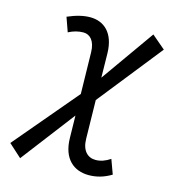

<svg xmlns="http://www.w3.org/2000/svg" viewBox="-108 -791 802 895"><g transform="rotate(15 293.5 -343.5)"><path d="M71.3 16.1 269 -242.7 271 -134.8C272.5 -35.2 327.6 9.8 399.9 9.8C436.5 9.8 471.7 0.5 508.3 -21.5L482.9 -90.8C459 -74.7 436 -66.9 412.6 -66.9C374.5 -66.9 346.2 -93.8 345.2 -150.4L341.8 -336.9L587.4 -646L522 -701.7L339.8 -444.3L337.9 -562C335.9 -659.2 284.2 -703.1 217.8 -703.1C187 -703.1 152.3 -695.3 109.4 -676.8L133.8 -607.9C157.2 -620.1 180.7 -626.5 205.1 -626.5C236.8 -626.5 262.2 -601.1 263.2 -546.4L267.1 -346.2L8.8 -40.5Z"/></g></svg>

Font: Cascadia Mono SemiLight
Style: Italic
Weight: 350
Italic angle: -10°
Monospace: yes
Designer: Aaron Bell
Foundry: Saja Typeworks
Version: Version 2404.023